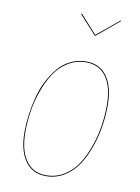

<svg xmlns="http://www.w3.org/2000/svg" viewBox="-84 -792 628 859"><g transform="rotate(10 229.5 -363.0)"><path d="M394.5 -734.9 396.5 -732.4 294.4 -647.5H291.5L214.4 -732.4L217.8 -734.9L293 -651.4ZM185.1 9.3Q123 9.3 89.8 -38.1Q56.6 -85.4 56.6 -170.4Q56.6 -208 62 -247.6Q67.4 -287.1 77.9 -327.6Q88.4 -368.2 106.4 -403.8Q124.5 -439.5 147.9 -467.3Q171.4 -495.1 204.1 -511.2Q236.8 -527.3 274.9 -527.3Q336.4 -527.3 369.6 -480.7Q402.8 -434.1 402.8 -349.6Q402.8 -304.7 395.8 -257.6Q388.7 -210.4 372.1 -162.1Q355.5 -113.8 331.3 -76.2Q307.1 -38.6 269 -14.6Q231 9.3 185.1 9.3ZM185.1 5.4Q230.5 5.4 267.8 -18.3Q305.2 -42 328.9 -79.3Q352.5 -116.7 368.9 -164.6Q385.3 -212.4 392.1 -258.8Q398.9 -305.2 398.9 -349.6Q398.9 -432.6 366.7 -478Q334.5 -523.4 274.9 -523.4Q230 -523.4 192.9 -500.5Q155.8 -477.5 131.8 -440.7Q107.9 -403.8 91.3 -356.4Q74.7 -309.1 67.6 -262.5Q60.5 -215.8 60.5 -170.4Q60.5 -86.9 92.8 -40.8Q125 5.4 185.1 5.4Z"/></g></svg>

Font: Fira Sans Compressed Four
Style: Italic
Weight: 100
Width: 3
Italic angle: -8°
Designer: Carrois Corporate & Edenspiekermann AG
Foundry: Carrois Corporate GbR & Edenspiekermann AG
Version: Version 4.203;PS 004.203;hotconv 1.0.88;makeotf.lib2.5.64775